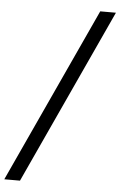

<svg xmlns="http://www.w3.org/2000/svg" viewBox="-160 -801 603 963"><g transform="rotate(5 141.5 -319.5)"><path d="M-101 121 305 -760H384L-22 121Z"/></g></svg>

Font: Noto Serif Tamil Condensed Black
Style: Italic
Weight: 900
Width: 3
Italic angle: -12°
Designer: Indian Type Foundry, Tom Grace, and the Monotype Design Team
Foundry: Monotype Imaging Inc.
Version: Version 2.003; ttfautohint (v1.8.4.7-5d5b)